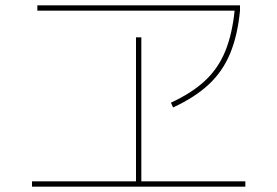

<svg xmlns="http://www.w3.org/2000/svg" viewBox="-20 -720 1040 720"><path d="M100 -20V-40H490V-580H510V-40H900V-20ZM120 -680V-700H880V-680ZM621 -335Q699 -371 748.5 -417Q798 -463 824.5 -527.5Q851 -592 860 -682L880 -680Q871 -587 843 -519.5Q815 -452 763 -403.5Q711 -355 629 -317Z"/></svg>

Font: M PLUS 2 Thin
Style: Regular
Weight: 100
Designer: Coji Morishita
Foundry: UNDERFOREST DESIGN
Version: Version 1.001